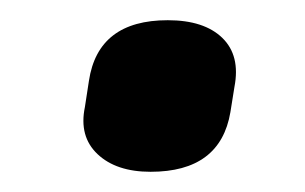

<svg xmlns="http://www.w3.org/2000/svg" viewBox="-20 -358 302 190"><path d="M129 -188Q95 -188 76.5 -205.5Q58 -223 64 -252L68 -278Q77 -338 146 -338Q182 -338 200 -320.5Q218 -303 212 -272L208 -247Q198 -188 129 -188Z"/></svg>

Font: Sofia Sans Semi Condensed
Style: Bold Italic
Weight: 700
Italic angle: -9°
Version: Version 4.100